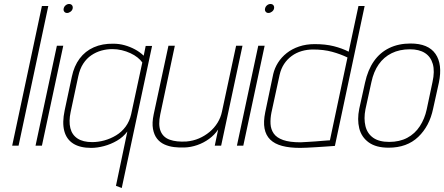

<svg xmlns="http://www.w3.org/2000/svg" viewBox="-20 -730 2226 962"><path d="M41 0H73L222 -700H190Z M158 0H190L297 -501H265ZM326 -710Q317 -710 309 -703.5Q301 -697 299 -687Q297 -678 302 -671.5Q307 -665 316 -665Q325 -665 333.5 -671.5Q342 -678 344 -687Q346 -697 341 -703.5Q336 -710 326 -710Z M618 -71 561 201 590 212 742 -500H710L700 -451Q680 -470 655.5 -483Q631 -496 604 -503.5Q577 -511 548 -511Q493 -512 450 -493Q407 -474 379 -436.5Q351 -399 340 -346L304 -177Q291 -116 302 -74Q313 -32 347 -10.5Q381 11 437 11Q467 11 501 2Q535 -7 566 -25Q597 -43 618 -71ZM693 -417 637 -157Q629 -122 609.5 -95.5Q590 -69 562 -52Q534 -35 503 -26.5Q472 -18 442 -18Q396 -18 368.5 -36Q341 -54 332.5 -88Q324 -122 334 -169L372 -347Q380 -385 397 -411Q414 -437 437.5 -453Q461 -469 488 -476.5Q515 -484 543 -484Q567 -484 590 -478.5Q613 -473 633.5 -463.5Q654 -454 669 -442Q684 -430 693 -417Z M1073 -81 1056 0H1088L1195 -501H1163L1092 -170Q1086 -141 1070 -115Q1054 -89 1030 -69Q1006 -49 977 -36.5Q948 -24 914 -21Q864 -18 830.5 -30Q797 -42 784.5 -73.5Q772 -105 783 -157L856 -501H824L750 -157Q741 -114 746.5 -84Q752 -54 767 -35Q782 -16 804.5 -6Q827 4 853 7Q879 10 904 9Q936 8 968 -3Q1000 -14 1027.5 -34Q1055 -54 1073 -81Z M1167 0H1199L1306 -501H1274ZM1335 -710Q1326 -710 1318 -703.5Q1310 -697 1308 -687Q1306 -678 1311 -671.5Q1316 -665 1325 -665Q1334 -665 1342.5 -671.5Q1351 -678 1353 -687Q1355 -697 1350 -703.5Q1345 -710 1335 -710Z M1658 1 1807 -700H1776L1727 -471Q1694 -488 1652.5 -498.5Q1611 -509 1557 -509Q1514 -509 1478.5 -497Q1443 -485 1416.5 -464Q1390 -443 1373 -416Q1356 -389 1349 -359L1309 -168Q1299 -120 1305.5 -86Q1312 -52 1334 -30.5Q1356 -9 1393.5 1Q1431 11 1484 11Q1496 11 1517.5 10Q1539 9 1563.5 7.5Q1588 6 1609.5 4.5Q1631 3 1645 2Q1659 1 1658 1ZM1721 -442 1633 -27Q1634 -27 1624 -26.5Q1614 -26 1597.5 -24.5Q1581 -23 1561 -21.5Q1541 -20 1521.5 -19Q1502 -18 1486 -17Q1431 -17 1398.5 -28.5Q1366 -40 1351.5 -61Q1337 -82 1335.5 -109Q1334 -136 1340 -166L1381 -355Q1388 -386 1403.5 -409.5Q1419 -433 1441.5 -449.5Q1464 -466 1491.5 -474Q1519 -482 1548 -482Q1602 -482 1644 -470.5Q1686 -459 1721 -442Z M2150 -185 2179 -316Q2198 -408 2162 -460Q2126 -512 2037 -512Q1977 -512 1930.5 -489.5Q1884 -467 1853.5 -423.5Q1823 -380 1809 -316L1780 -185Q1769 -131 1780 -87Q1791 -43 1827.5 -16.5Q1864 10 1927 10Q2019 10 2075.5 -44Q2132 -98 2150 -185ZM2147 -319 2118 -182Q2108 -135 2083.5 -97.5Q2059 -60 2020.5 -39.5Q1982 -19 1930 -19Q1879 -19 1849.5 -40Q1820 -61 1811 -98.5Q1802 -136 1811 -182L1841 -319Q1852 -371 1877.5 -407.5Q1903 -444 1942.5 -463.5Q1982 -483 2034 -483Q2080 -483 2109 -464.5Q2138 -446 2148.5 -409.5Q2159 -373 2147 -319Z"/></svg>

Font: Advent Pro ExtraLight
Style: Italic
Weight: 250
Italic angle: -12°
Version: Version 3.000